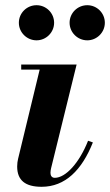

<svg xmlns="http://www.w3.org/2000/svg" viewBox="-20 -708 423 738"><path d="M247.5 -620.5C247.5 -583.5 278 -553 315.5 -553C352.5 -553 383 -583.5 383 -620.5C383 -658 352.5 -688 315.5 -688C278 -688 247.5 -658 247.5 -620.5ZM52.5 -620.5C52.5 -583.5 83 -553 120.5 -553C157.5 -553 188 -583.5 188 -620.5C188 -658 157.5 -688 120.5 -688C83 -688 52.5 -658 52.5 -620.5ZM337 -160.5 318.5 -167C285 -82 232.5 -24.5 190.5 -24.5C179 -24.5 174 -33 174 -43.5C174 -49 175 -56 176.5 -62L274.5 -460H61.5V-440.5H132.5L49.5 -97.5C47.5 -90.5 46 -78 46 -68C46 -15 77 10 140 10C230.5 10 294.5 -54 337 -160.5Z"/></svg>

Font: Bodoni* 11pt
Style: Bold Italic
Weight: 700
Italic angle: -13°
Version: Version 2.3